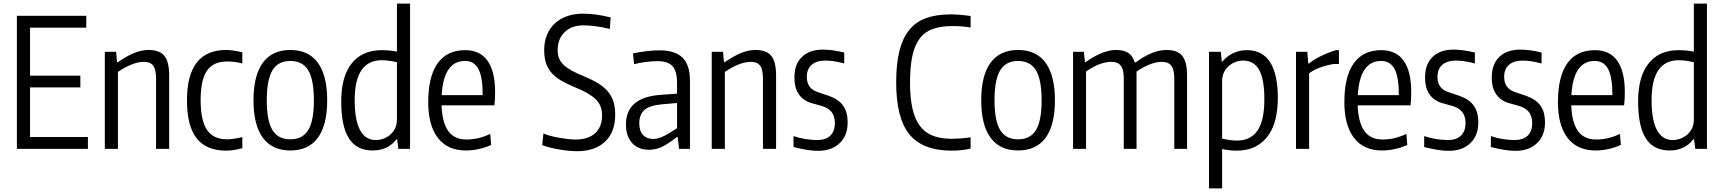

<svg xmlns="http://www.w3.org/2000/svg" viewBox="-20 -828 9577 1068"><path d="M74 -740H460V-674H147V-407H427V-342H147V-66H469V0H74Z M563 -540H626L631 -482H635Q686 -517 727 -533.5Q768 -550 806 -550Q868 -550 894.5 -517Q921 -484 921 -408V0H848V-391Q848 -442 832 -463Q816 -484 781 -484Q749 -484 712.5 -469.5Q676 -455 636 -428V0H563Z M1238 10Q1128 10 1074 -58.5Q1020 -127 1020 -270Q1020 -550 1238 -550Q1273 -550 1328 -537V-475Q1304 -481 1283.5 -483.5Q1263 -486 1243 -486Q1166 -486 1131 -434.5Q1096 -383 1096 -270Q1096 -158 1131.5 -105.5Q1167 -53 1243 -53Q1274 -53 1328 -65V-4Q1308 2 1283.5 6Q1259 10 1238 10Z M1595 9Q1494 9 1442 -62Q1390 -133 1390 -270Q1390 -408 1442 -479Q1494 -550 1595 -550Q1696 -550 1748 -479Q1800 -408 1800 -270Q1800 -132 1748 -61.5Q1696 9 1595 9ZM1595 -53Q1663 -53 1694.5 -104.5Q1726 -156 1726 -270Q1726 -385 1694.5 -437Q1663 -489 1595 -489Q1527 -489 1495.5 -437Q1464 -385 1464 -270Q1464 -156 1495.5 -104.5Q1527 -53 1595 -53Z M2053 9Q1964 9 1921 -58Q1878 -125 1878 -265Q1878 -402 1936.5 -475.5Q1995 -549 2104 -549Q2123 -549 2141.5 -547.5Q2160 -546 2188 -541V-808H2261V0H2196L2189 -54H2186Q2138 9 2053 9ZM2070 -49Q2092 -49 2113.5 -57Q2135 -65 2151.5 -79.5Q2168 -94 2178 -115Q2188 -136 2188 -163V-482Q2160 -488 2141.5 -490.5Q2123 -493 2103 -493Q2029 -493 1991 -438Q1953 -383 1953 -271Q1953 -159 1983 -104Q2013 -49 2070 -49Z M2571 9Q2470 9 2416 -60.5Q2362 -130 2362 -260Q2362 -402 2414 -475.5Q2466 -549 2568 -549Q2650 -549 2692 -490Q2734 -431 2734 -316Q2734 -291 2733 -275Q2732 -259 2730 -242H2436Q2440 -145 2474 -98.5Q2508 -52 2574 -52Q2606 -52 2638 -59Q2670 -66 2707 -83L2712 -22Q2683 -8 2645.5 0.5Q2608 9 2571 9ZM2566 -489Q2507 -489 2474.5 -441Q2442 -393 2437 -299H2665Q2665 -400 2641 -444.5Q2617 -489 2566 -489Z M3190 13Q3168 13 3142.5 10.5Q3117 8 3091 3.5Q3065 -1 3040.5 -7Q3016 -13 2996 -21L3003 -86Q3017 -79 3039 -73Q3061 -67 3085.5 -62.5Q3110 -58 3135 -55Q3160 -52 3181 -52Q3252 -52 3290.5 -87Q3329 -122 3329 -187Q3329 -243 3292 -277.5Q3255 -312 3177 -343Q3134 -361 3102 -379.5Q3070 -398 3049 -421.5Q3028 -445 3017.5 -476Q3007 -507 3007 -549Q3007 -595 3022 -632.5Q3037 -670 3065 -696.5Q3093 -723 3133 -737.5Q3173 -752 3222 -752Q3258 -752 3295.5 -747Q3333 -742 3377 -731L3372 -667Q3327 -678 3290.5 -682.5Q3254 -687 3226 -687Q3160 -687 3121 -649.5Q3082 -612 3082 -549Q3082 -522 3090.5 -502Q3099 -482 3117 -465.5Q3135 -449 3162.5 -434Q3190 -419 3228 -404Q3273 -385 3306 -365Q3339 -345 3360.5 -320Q3382 -295 3392 -263Q3402 -231 3402 -189Q3402 -94 3346 -40.5Q3290 13 3190 13Z M3590 5Q3530 5 3496 -32.5Q3462 -70 3462 -136Q3462 -285 3650 -300L3746 -307V-365Q3746 -433 3720.5 -460.5Q3695 -488 3636 -488Q3611 -488 3574 -483.5Q3537 -479 3507 -471L3501 -531Q3539 -539 3577.5 -543.5Q3616 -548 3648 -548Q3736 -548 3777 -507Q3818 -466 3818 -379V0H3757L3750 -65H3744Q3712 -39 3673.5 -17Q3635 5 3590 5ZM3615 -55Q3632 -55 3650 -61.5Q3668 -68 3685.5 -77.5Q3703 -87 3718.5 -97.5Q3734 -108 3746 -115V-255L3665 -248Q3595 -242 3565.5 -217Q3536 -192 3536 -142Q3536 -100 3556.5 -77.5Q3577 -55 3615 -55Z M3939 -540H4002L4007 -482H4011Q4062 -517 4103 -533.5Q4144 -550 4182 -550Q4244 -550 4270.5 -517Q4297 -484 4297 -408V0H4224V-391Q4224 -442 4208 -463Q4192 -484 4157 -484Q4125 -484 4088.5 -469.5Q4052 -455 4012 -428V0H3939Z M4531 11Q4502 11 4470.5 6Q4439 1 4394 -10V-71Q4426 -60 4460.5 -54.5Q4495 -49 4526 -49Q4573 -49 4598.5 -73.5Q4624 -98 4624 -143Q4624 -183 4604 -207Q4584 -231 4539 -242Q4515 -248 4490.5 -255.5Q4466 -263 4445.5 -279.5Q4425 -296 4412 -324Q4399 -352 4399 -399Q4399 -471 4441 -511.5Q4483 -552 4557 -552Q4583 -552 4609.5 -548.5Q4636 -545 4676 -536V-475Q4637 -485 4614 -488Q4591 -491 4569 -491Q4522 -491 4495 -467.5Q4468 -444 4468 -402Q4468 -376 4475.5 -360Q4483 -344 4495.5 -333.5Q4508 -323 4524.5 -317Q4541 -311 4560 -305Q4591 -296 4616 -284Q4641 -272 4658.5 -254Q4676 -236 4685.5 -210Q4695 -184 4695 -146Q4695 -74 4650.5 -31.5Q4606 11 4531 11Z M5270 10Q5111 9 5038 -81.5Q4965 -172 4965 -369Q4965 -471 4982.5 -542.5Q5000 -614 5036.5 -660Q5073 -706 5130.5 -727Q5188 -748 5268 -748Q5317 -748 5379 -739V-675Q5359 -679 5332 -681Q5305 -683 5279 -683Q5214 -683 5169 -667Q5124 -651 5096 -614Q5068 -577 5055 -517Q5042 -457 5042 -369Q5042 -284 5055.5 -224.5Q5069 -165 5097 -127.5Q5125 -90 5169 -73Q5213 -56 5275 -56Q5292 -56 5322.5 -58Q5353 -60 5379 -64V-2Q5356 4 5330.5 7Q5305 10 5270 10Z M5643 9Q5542 9 5490 -62Q5438 -133 5438 -270Q5438 -408 5490 -479Q5542 -550 5643 -550Q5744 -550 5796 -479Q5848 -408 5848 -270Q5848 -132 5796 -61.5Q5744 9 5643 9ZM5643 -53Q5711 -53 5742.5 -104.5Q5774 -156 5774 -270Q5774 -385 5742.5 -437Q5711 -489 5643 -489Q5575 -489 5543.5 -437Q5512 -385 5512 -270Q5512 -156 5543.5 -104.5Q5575 -53 5643 -53Z M5949 -540H6009L6015 -482H6018Q6114 -550 6188 -550Q6232 -550 6256.5 -533.5Q6281 -517 6292 -481H6297Q6345 -516 6387 -533Q6429 -550 6469 -550Q6530 -550 6556.5 -517Q6583 -484 6583 -408V0H6512V-391Q6512 -441 6495.5 -462.5Q6479 -484 6444 -484Q6412 -484 6376 -470Q6340 -456 6302 -430V0H6231V-391Q6231 -441 6214.5 -462.5Q6198 -484 6163 -484Q6097 -484 6021 -430V0H5949Z M6705 -540H6771L6776 -486H6780Q6804 -515 6839 -532Q6874 -549 6916 -549Q7002 -549 7045 -482Q7088 -415 7088 -282Q7088 -223 7076 -170Q7064 -117 7036.5 -77Q7009 -37 6965 -13.5Q6921 10 6857 10Q6820 10 6778 1V220H6705ZM6859 -46Q6937 -46 6975 -102Q7013 -158 7013 -276Q7013 -387 6984 -439Q6955 -491 6895 -491Q6873 -491 6852 -483Q6831 -475 6814.5 -460.5Q6798 -446 6788 -425Q6778 -404 6778 -377V-57Q6827 -46 6859 -46Z M7189 -540H7252L7257 -475H7262Q7282 -493 7323.5 -514Q7365 -535 7411 -549H7428V-472H7399Q7356 -465 7320.5 -451.5Q7285 -438 7262 -420V0H7189Z M7667 9Q7566 9 7512 -60.5Q7458 -130 7458 -260Q7458 -402 7510 -475.5Q7562 -549 7664 -549Q7746 -549 7788 -490Q7830 -431 7830 -316Q7830 -291 7829 -275Q7828 -259 7826 -242H7532Q7536 -145 7570 -98.5Q7604 -52 7670 -52Q7702 -52 7734 -59Q7766 -66 7803 -83L7808 -22Q7779 -8 7741.5 0.5Q7704 9 7667 9ZM7662 -489Q7603 -489 7570.5 -441Q7538 -393 7533 -299H7761Q7761 -400 7737 -444.5Q7713 -489 7662 -489Z M8039 11Q8010 11 7978.5 6Q7947 1 7902 -10V-71Q7934 -60 7968.5 -54.5Q8003 -49 8034 -49Q8081 -49 8106.5 -73.5Q8132 -98 8132 -143Q8132 -183 8112 -207Q8092 -231 8047 -242Q8023 -248 7998.5 -255.5Q7974 -263 7953.5 -279.5Q7933 -296 7920 -324Q7907 -352 7907 -399Q7907 -471 7949 -511.5Q7991 -552 8065 -552Q8091 -552 8117.5 -548.5Q8144 -545 8184 -536V-475Q8145 -485 8122 -488Q8099 -491 8077 -491Q8030 -491 8003 -467.5Q7976 -444 7976 -402Q7976 -376 7983.5 -360Q7991 -344 8003.5 -333.5Q8016 -323 8032.5 -317Q8049 -311 8068 -305Q8099 -296 8124 -284Q8149 -272 8166.5 -254Q8184 -236 8193.5 -210Q8203 -184 8203 -146Q8203 -74 8158.5 -31.5Q8114 11 8039 11Z M8410 11Q8381 11 8349.5 6Q8318 1 8273 -10V-71Q8305 -60 8339.5 -54.5Q8374 -49 8405 -49Q8452 -49 8477.5 -73.5Q8503 -98 8503 -143Q8503 -183 8483 -207Q8463 -231 8418 -242Q8394 -248 8369.5 -255.5Q8345 -263 8324.5 -279.5Q8304 -296 8291 -324Q8278 -352 8278 -399Q8278 -471 8320 -511.5Q8362 -552 8436 -552Q8462 -552 8488.5 -548.5Q8515 -545 8555 -536V-475Q8516 -485 8493 -488Q8470 -491 8448 -491Q8401 -491 8374 -467.5Q8347 -444 8347 -402Q8347 -376 8354.5 -360Q8362 -344 8374.5 -333.5Q8387 -323 8403.5 -317Q8420 -311 8439 -305Q8470 -296 8495 -284Q8520 -272 8537.5 -254Q8555 -236 8564.5 -210Q8574 -184 8574 -146Q8574 -74 8529.5 -31.5Q8485 11 8410 11Z M8855 9Q8754 9 8700 -60.5Q8646 -130 8646 -260Q8646 -402 8698 -475.5Q8750 -549 8852 -549Q8934 -549 8976 -490Q9018 -431 9018 -316Q9018 -291 9017 -275Q9016 -259 9014 -242H8720Q8724 -145 8758 -98.5Q8792 -52 8858 -52Q8890 -52 8922 -59Q8954 -66 8991 -83L8996 -22Q8967 -8 8929.5 0.5Q8892 9 8855 9ZM8850 -489Q8791 -489 8758.5 -441Q8726 -393 8721 -299H8949Q8949 -400 8925 -444.5Q8901 -489 8850 -489Z M9267 9Q9178 9 9135 -58Q9092 -125 9092 -265Q9092 -402 9150.5 -475.5Q9209 -549 9318 -549Q9337 -549 9355.5 -547.5Q9374 -546 9402 -541V-808H9475V0H9410L9403 -54H9400Q9352 9 9267 9ZM9284 -49Q9306 -49 9327.5 -57Q9349 -65 9365.5 -79.5Q9382 -94 9392 -115Q9402 -136 9402 -163V-482Q9374 -488 9355.5 -490.5Q9337 -493 9317 -493Q9243 -493 9205 -438Q9167 -383 9167 -271Q9167 -159 9197 -104Q9227 -49 9284 -49Z"/></svg>

Font: Encode Sans Compressed
Style: Regular
Weight: 400
Designer: Pablo Impallari, Andres Torresi
Foundry: Pablo Impallari, Andres Torresi
Version: Version 1.000; ttfautohint (v1.00) -l 8 -r 50 -G 200 -x 14 -